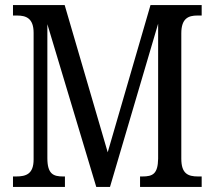

<svg xmlns="http://www.w3.org/2000/svg" viewBox="-20 -734 843 754"><path d="M31 0H235V-41H228C190 -41 166 -50 166 -113V-639L358 0H412L601 -641V-111C600 -51 580 -41 539 -41H530V0H772V-41H758C718 -41 692 -52 692 -111V-603C692 -662 720 -673 755 -673H772V-714H571L403 -136L234 -714H31V-673H47C83 -673 112 -662 112 -605V-108C112 -51 83 -41 43 -41H31Z"/></svg>

Font: Noto Serif Sinhala Condensed
Style: Regular
Weight: 400
Width: 3
Designer: Jelle Bosma - Monotype Design Team
Foundry: Monotype Imaging Inc.
Version: Version 2.007